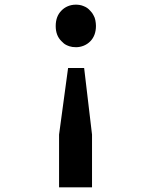

<svg xmlns="http://www.w3.org/2000/svg" viewBox="-20 -756 642 811"><path d="M300.3 -736.3C275.4 -736.3 254.4 -726.6 239.7 -711.4C223.1 -694.8 215.3 -672.9 215.3 -646C215.3 -619.6 223.1 -598.1 239.7 -582C247.1 -574.7 247.6 -574.7 250 -572.3C252.4 -570.3 256.8 -567.4 261.2 -565.4C262.7 -564.9 269.5 -561.5 273.4 -560.5L286.1 -557.6C290 -557.1 295.9 -556.6 301.3 -556.6C323.2 -556.6 345.7 -565.4 361.3 -581.5C377.4 -597.7 385.3 -620.1 385.3 -646.5C385.3 -653.8 384.3 -663.1 382.8 -670.4C381.3 -678.7 379.4 -683.1 374.5 -692.4C370.6 -699.7 368.7 -702.6 360.8 -710.9C352.1 -720.7 344.7 -725.6 333.5 -730C322.3 -734.9 311 -736.3 300.3 -736.3ZM267.6 -468.8 229.5 -187.5V35.2H368.7V-187.5L335.4 -468.8Z"/></svg>

Font: Hack
Style: Bold
Weight: 700
Monospace: yes
Designer: Christopher Simpkins
Foundry: Christopher Simpkins
Version: Version 2.010